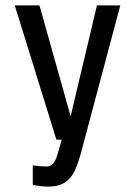

<svg xmlns="http://www.w3.org/2000/svg" viewBox="-20 -520 503 715"><path d="M159 175Q138 175 102 169V96Q130 100 154 100Q182 100 194 55L210 0H190L35 -500H127L243 -87L341 -500H428L283 44Q271 89 258 116.5Q245 144 221.5 159.5Q198 175 159 175Z"/></svg>

Font: Share Tech
Style: Regular
Weight: 400
Designer: Ralph du Carrois
Foundry: Carrois Type Design
Version: Version 1.100